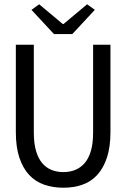

<svg xmlns="http://www.w3.org/2000/svg" viewBox="-20 -865 590 897"><path d="M54 -248Q54 -178 70.5 -128.5Q87 -79 116.5 -47.5Q146 -16 187 -2Q228 12 276 12Q324 12 364.5 -2Q405 -16 434 -47.5Q463 -79 479.5 -128.5Q496 -178 496 -248V-656H415V-246Q415 -195 404.5 -159.5Q394 -124 375 -102.5Q356 -81 331 -71Q306 -61 276 -61Q246 -61 221 -71Q196 -81 177.5 -102.5Q159 -124 148.5 -159.5Q138 -195 138 -246V-656H54ZM127 -819 232 -706H318L423 -819L387 -845L277 -753H273L163 -845Z"/></svg>

Font: Codetta
Style: Regular
Weight: 400
Italic angle: -11°
Designer: Ulrich Proeller
Foundry: PROSA GmbH
Version: Version 2.00;September 29, 2018;FontCreator 11.5.0.2427 64-b